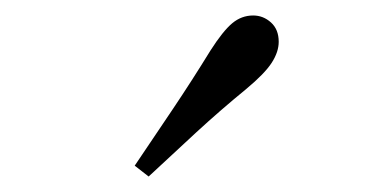

<svg xmlns="http://www.w3.org/2000/svg" viewBox="-20 -838 475 248"><path d="M154 -624Q179 -661 203.5 -697.5Q228 -734 252 -773Q268 -798 280 -808Q292 -818 307 -818Q320 -818 330 -809Q340 -800 340 -784Q340 -771 331 -757Q322 -743 298 -723Q265 -696 234 -667.5Q203 -639 172 -610Z"/></svg>

Font: Noto Serif KR
Style: Regular
Weight: 400
Designer: Ryoko NISHIZUKA  (kana & ideographs); Frank Grießhammer (Latin, Greek & Cyrillic); Wenlong ZHANG  (bopomofo); Sandoll Co
Foundry: Adobe
Version: Version 2.003-H1;hotconv 1.1.1;makeotfexe 2.6.0